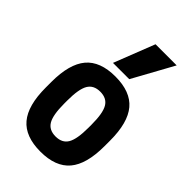

<svg xmlns="http://www.w3.org/2000/svg" viewBox="-238 -878 976 976"><g transform="rotate(45 250.0 -390.0)"><path d="M250 10Q141 10 90 -50.5Q39 -111 39 -240V-280Q39 -409 90 -469.5Q141 -530 250 -530Q359 -530 410 -469.5Q461 -409 461 -280V-240Q461 -111 410 -50.5Q359 10 250 10ZM250 -99Q297 -99 317 -133Q337 -167 337 -249V-271Q337 -353 317 -387Q297 -421 250 -421Q203 -421 183 -387Q163 -353 163 -271V-249Q163 -167 183 -133Q203 -99 250 -99ZM309 -570H192L278 -790H430Z"/></g></svg>

Font: M PLUS Code Latin SemiBold
Style: Regular
Weight: 600
Designer: Coji Morishita
Foundry: UNDERFOREST DESIGN
Version: Version 1.002; ttfautohint (v1.8.3)